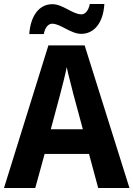

<svg xmlns="http://www.w3.org/2000/svg" viewBox="-20 -944 670 964"><path d="M127 -773H200C206 -808 224 -825 242 -825C284 -825 335 -774 388 -774C448 -774 498 -823 504 -924H431C424 -890 408 -872 389 -872C344 -872 296 -923 243 -923C174 -923 133 -861 127 -773ZM473 0H630L405 -716H223L0 0H157L204 -171H427ZM349 -469 396 -295H235L282 -470C290 -501 308 -569 315 -607C323 -568 340 -507 349 -469Z"/></svg>

Font: Noto Sans Myanmar SemiCondensed
Style: Bold
Weight: 700
Width: 4
Designer: Monotype Design Team
Foundry: Monotype Imaging Inc.
Version: Version 2.107